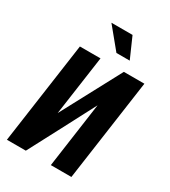

<svg xmlns="http://www.w3.org/2000/svg" viewBox="-163 -729 716 810"><g transform="rotate(30 194.5 -324.0)"><path d="M2.4 0 72.4 -494.7H172.8L131.6 -204.5L286.5 -494.7H386.5L316.5 0H216.4L261 -317Q219.2 -237.5 178.1 -158.5Q137 -79.6 94.6 0ZM219.5 -548.1 137.4 -648H240.3L284.3 -548.1Z"/></g></svg>

Font: Alumni Sans SC Thin
Style: Italic
Weight: 100
Italic angle: -8°
Designer: Robert E. Leuschke
Foundry: Robert E. Leuschke
Version: Version 1.016